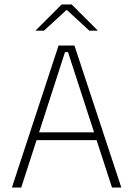

<svg xmlns="http://www.w3.org/2000/svg" viewBox="-20 -844 600 864"><path d="M33.5 0 243.5 -639H315L526 0H484L286 -609.5H272.5L75.5 0ZM133 -213.5V-248.5H426V-213.5ZM257.5 -824H302.5L419.5 -707V-706H382L281.5 -798.5H278.5L178 -706H140.5V-707Z"/></svg>

Font: Anek Odia ExtraLight
Style: Regular
Weight: 250
Designer: Yesha Goshar & Mahesh Sahu (Odia), Yesha Goshar (Latin)
Foundry: Ek Type
Version: Version 1.003